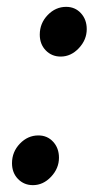

<svg xmlns="http://www.w3.org/2000/svg" viewBox="-20 -531 290 560"><path d="M76 9Q50 9 32.5 -9Q15 -27 15 -55Q15 -88 38 -112Q61 -136 92 -136Q118 -136 135 -117.5Q152 -99 152 -71Q152 -40 129 -15.5Q106 9 76 9ZM157 -366Q131 -366 113.5 -384Q96 -402 96 -430Q96 -463 119 -487Q142 -511 173 -511Q199 -511 216 -492.5Q233 -474 233 -446Q233 -415 210 -390.5Q187 -366 157 -366Z"/></svg>

Font: Red Hat Text Medium
Style: Italic
Weight: 500
Italic angle: -12°
Designer: Pentagram, MCKL
Foundry: Pentagram, MCKL
Version: Version 1.023; ttfautohint (v1.8.3)